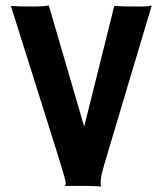

<svg xmlns="http://www.w3.org/2000/svg" viewBox="-20 -673 589 695"><path d="M215.8 0Q217.8 -3.4 217.8 -8.3Q217.8 -12.2 217 -17.1Q216.3 -22 212.6 -34.7Q209 -47.4 201.9 -71.3Q194.8 -95.2 181.6 -136.7L19.5 -651.4Q34.7 -650.4 53 -649.9Q71.3 -649.4 100.1 -649.4Q119.6 -649.4 135.7 -650.6Q151.9 -651.9 156.7 -653.3L284.7 -214.8L393.6 -651.4Q408.2 -650.4 430.9 -649.9Q453.6 -649.4 482.9 -649.4Q503.4 -649.4 513.9 -650.4Q524.4 -651.4 529.3 -653.3L375.5 -138.2Q364.7 -102.1 358.4 -80.6Q352.1 -59.1 348.9 -45.7Q345.7 -32.2 345 -24.2Q344.2 -16.1 344.2 -7.3Q344.2 -2.9 346.2 0.5L345.2 2Q339.8 1.5 329.6 1Q319.3 0.5 306.6 0.2Q293.9 0 279.8 0Q265.6 0 252.4 0Q242.7 0 232.9 0Q223.1 0 216.3 1Z"/></svg>

Font: Hammersmith One
Style: Regular
Weight: 400
Designer: Nicole Fally
Foundry: Nicole Fally
Version: Version 1.002